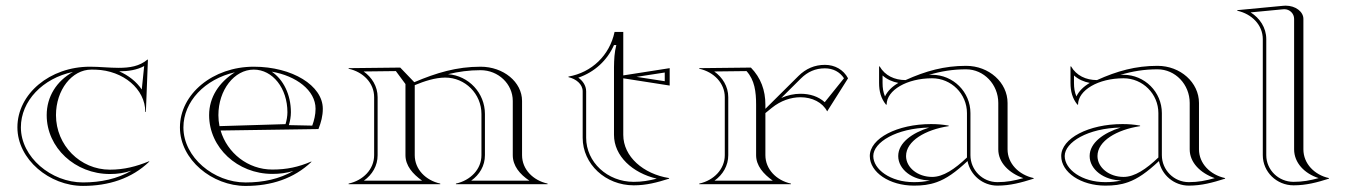

<svg xmlns="http://www.w3.org/2000/svg" viewBox="-20 -635 4639 662"><path d="M40 -196C40 -85 151 6 266 6C354 6 434 -19 495 -78L494 -79C450 -61 408 -50 359 -50C256.3 -50 173 -134.2 173 -238C173 -324.7 227.7 -395 295 -395C300.3 -395 304.7 -394.9 310 -394.8C404.9 -391.8 481 -327.9 481 -249H483L490 -429L488.5 -429.7C461 -406.4 427.2 -401.1 389.2 -401.1C373.4 -401.1 357 -402 340.3 -403C322.7 -404.1 307.7 -405 290 -405C152 -405 40 -311.4 40 -196ZM390.9 -389.1C421.5 -389.2 452.1 -393.5 477.1 -407.3L468.8 -326.4C450.4 -353.5 423.4 -374.9 390.9 -389.1ZM231.6 -387C175 -355.6 141 -301.7 141 -238C141 -125.9 238.7 -35 359 -35C385.6 -35 408.2 -38.5 433.5 -46.6C384.1 -18.3 327.8 -6 266 -6C156.4 -6 52 -93.2 52 -196C52 -286.7 127.1 -365.1 231.6 -387Z M789.9 -385.8C735.3 -351.4 701 -299.9 701 -238C701 -126.2 798.6 -35.4 918.9 -35.4C944.9 -35.4 966.9 -38.3 991.8 -45.6C942.8 -17.9 888.1 -5.9 826.8 -5.9C717.1 -5.9 612.4 -92.5 612.4 -195.6C612.4 -284.8 686.1 -362.2 789.9 -385.8ZM1093 -260C1093 -340 987.5 -405 855 -405C714.4 -405 600.4 -311.2 600.4 -195.6C600.4 -84.3 711.7 6.1 826.8 6.1C914.8 6.1 993 -19 1054 -77L1053 -78C1009 -59 968.3 -50.4 918.9 -50.4C834.8 -50.4 763.4 -107.5 740.6 -185L1078 -190C1087.1 -213.7 1093 -234.8 1093 -260ZM916.9 -387.9C1000.8 -373.5 1068 -323.9 1068 -260C1068 -239.4 1063.3 -220.3 1056.6 -201.9L976 -203.6C980.2 -217.5 983 -232.9 983 -248C983 -308.3 957.3 -360.7 916.9 -387.9ZM736.8 -200.1C734.3 -212.3 733 -225 733 -238C733 -324.7 787.7 -395 855 -395C920.1 -395 971 -330.8 971 -248C971 -234.5 968.4 -220.1 964.5 -207Z M1270 -100C1270 -51 1232 -13 1182 -2V0H1498V-2C1448 -13 1410 -51 1410 -100V-341.4C1443 -355.1 1480.7 -367.5 1515.1 -367.5C1584 -367.5 1640 -311.3 1640 -242V-100C1640 -51 1602 -13 1552 -2V0H1868V-2C1818 -13 1780 -51 1780 -100V-287C1780 -352.1 1715.9 -405 1637 -405C1554.4 -405 1484.8 -384 1408.4 -351.6L1360 -402L1182 -400V-398C1232 -387 1270 -349 1270 -300ZM1378 -345.2V-100C1378 -63.9 1402.7 -35.3 1435.5 -12H1234.5C1263.6 -32.7 1282 -63.3 1282 -100V-300C1282 -337.4 1262 -368.7 1233.7 -388.6L1344.9 -389.9ZM1524.8 -379.2C1560.8 -388 1597.6 -393 1637 -393C1698.3 -393 1748 -345.5 1748 -287V-100C1748 -63.4 1772 -34.1 1805.5 -12H1604.5C1633.6 -32.7 1652 -63.3 1652 -100V-242C1652 -314.5 1595.9 -374 1524.8 -379.2Z M1989 -160C1989 -69 2068 4 2165 4C2208.6 4 2245.1 -5.7 2287 -19V-21C2197.9 -35.2 2129 -95.1 2129 -170V-365L2289 -340V-400L2129 -375V-525H2099C2082 -444 2020 -385 1940 -371V-369C1966 -363 1989 -345 1989 -320ZM2097 -170C2097 -96.9 2160.6 -38.7 2244.5 -19C2217.1 -12 2193.2 -8 2165 -8C2073.9 -8 2001 -76.4 2001 -160V-320C2001 -340.9 1987.8 -357.7 1973.9 -367.2C2030.3 -386.5 2073.7 -426.9 2097 -479.7H2105C2098.4 -453.6 2097.4 -430.6 2097 -403.5ZM2174.7 -370 2272 -385V-355Z M2479 -100C2479 -52.2 2441.9 -13.2 2391 -2V0H2707V-2C2656.1 -13.2 2619 -52.2 2619 -100V-245.1L2641 -263C2672 -288.2 2707.5 -299.7 2740 -299.7C2780.4 -299.7 2816 -281.9 2832 -251L2904 -365C2888.2 -394.8 2858.6 -411.4 2824.2 -411.4C2788.7 -411.4 2758.4 -398.2 2733 -373L2619 -259.8V-274C2619 -323.8 2603.3 -366.7 2569 -402L2391 -400V-398C2441.9 -386.8 2479 -347.8 2479 -300ZM2491 -100V-300C2491 -336.8 2471 -368.7 2442.6 -388.6L2553.9 -389.9C2581.9 -359.2 2587 -318.7 2587 -274V-100C2587 -63.8 2611.8 -35.3 2644.6 -12H2443.4C2472.5 -32.7 2491 -63.9 2491 -100ZM2673.7 -297.2 2741.5 -364.5C2764.9 -387.7 2791.8 -399.4 2824.2 -399.4C2852.5 -399.4 2875.6 -387 2890 -365.2L2823.6 -282.6C2801.9 -302.4 2772.7 -311.7 2740 -311.7C2718.5 -311.7 2695.7 -307 2673.7 -297.2Z M3314 -245V-92C3272 -52 3232.1 -25 3194 -25C3144.3 -25 3104 -57.3 3104 -97C3104 -149 3170.7 -188 3251 -200V-202C3229.8 -205.7 3211.6 -207.2 3190.1 -207.2C3073.6 -207.2 2979 -157.9 2979 -97C2979 -40.7 3047.1 5 3131 5C3159.3 5 3183.6 2.5 3210 -7C3242.7 -18.7 3274.7 -41 3316 -79.7C3325.4 -31.4 3368 5 3419 5C3463.6 5 3501 -5.4 3544 -19V-21C3492 -32.4 3454 -71.8 3454 -120V-280C3454 -350.7 3389.9 -408 3311 -408C3235.4 -408 3171.8 -390.2 3102.3 -358.9C3064.3 -358.9 3031.1 -374.5 3013 -406H3011V-349C3011 -320.4 3017.3 -295.5 3035 -274H3037C3037 -324.3 3107.2 -365.1 3193.7 -365.1C3260.1 -365.1 3314 -311.3 3314 -245ZM3077.4 -349.1C3056.4 -336.9 3040.2 -321.2 3031.4 -302.6C3025.3 -316.7 3023 -331.5 3023 -349V-374.8C3038.2 -361.3 3057 -352.9 3077.4 -349.1ZM3187 -13C3167.7 -8.5 3150.9 -7 3131 -7C3049.7 -7 2991 -51.3 2991 -97C2991 -144.4 3070.9 -193.2 3183.9 -195.2C3125.4 -176.9 3077 -142.9 3077 -97C3077 -50.6 3126.3 -13 3187 -13ZM3183.1 -376.9C3224.2 -389.3 3265.4 -396 3311 -396C3372.3 -396 3422 -344 3422 -280V-120C3422 -74.5 3458.8 -38.3 3508.4 -20.8C3476.8 -12 3451 -7 3419 -7C3367.7 -7 3326 -48.7 3326 -100V-245C3326 -317.9 3266.7 -377.1 3193.7 -377.1C3190.5 -377.1 3186.6 -377 3183.1 -376.9Z M3974 -245V-92C3932 -52 3892.1 -25 3854 -25C3804.3 -25 3764 -57.3 3764 -97C3764 -149 3830.7 -188 3911 -200V-202C3889.8 -205.7 3871.6 -207.2 3850.1 -207.2C3733.6 -207.2 3639 -157.9 3639 -97C3639 -40.7 3707.1 5 3791 5C3819.3 5 3843.6 2.5 3870 -7C3902.7 -18.7 3934.7 -41 3976 -79.7C3985.4 -31.4 4028 5 4079 5C4123.6 5 4161 -5.4 4204 -19V-21C4152 -32.4 4114 -71.8 4114 -120V-280C4114 -350.7 4049.9 -408 3971 -408C3895.4 -408 3831.8 -390.2 3762.3 -358.9C3724.3 -358.9 3691.1 -374.5 3673 -406H3671V-349C3671 -320.4 3677.3 -295.5 3695 -274H3697C3697 -324.3 3767.2 -365.1 3853.7 -365.1C3920.1 -365.1 3974 -311.3 3974 -245ZM3737.4 -349.1C3716.4 -336.9 3700.2 -321.2 3691.4 -302.6C3685.3 -316.7 3683 -331.5 3683 -349V-374.8C3698.2 -361.3 3717 -352.9 3737.4 -349.1ZM3847 -13C3827.7 -8.5 3810.9 -7 3791 -7C3709.7 -7 3651 -51.3 3651 -97C3651 -144.4 3730.9 -193.2 3843.9 -195.2C3785.4 -176.9 3737 -142.9 3737 -97C3737 -50.6 3786.3 -13 3847 -13ZM3843.1 -376.9C3884.2 -389.3 3925.4 -396 3971 -396C4032.3 -396 4082 -344 4082 -280V-120C4082 -74.5 4118.8 -38.3 4168.4 -20.8C4136.8 -12 4111 -7 4079 -7C4027.7 -7 3986 -48.7 3986 -100V-245C3986 -317.9 3926.7 -377.1 3853.7 -377.1C3850.5 -377.1 3846.6 -377 3843.1 -376.9Z M4334 -100C4334 -42 4382 4 4440 4C4484 4 4521 -6 4562 -19V-21C4512 -32 4474 -71 4474 -120V-570C4474 -594.5 4447 -615.5 4412.9 -615.5C4410 -615.5 4407 -615.3 4404 -615L4246 -600V-598C4296 -587 4334 -549 4334 -500ZM4346 -100V-500C4346 -539.9 4323.3 -572.9 4292 -592.3L4405.2 -603.1C4406.4 -603.2 4407.5 -603.2 4408.7 -603.2C4426.7 -603.2 4442 -588.4 4442 -570V-120C4442 -73.9 4477.5 -36.6 4526.6 -20.9C4497.1 -12.8 4471 -8 4440 -8C4388.4 -8 4346 -48.9 4346 -100Z"/></svg>

Font: Sortefax
Style: Medium
Weight: 500
Designer: gluk
Foundry: gluk
Version: Version 0.261